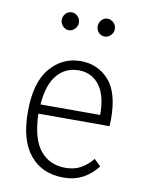

<svg xmlns="http://www.w3.org/2000/svg" viewBox="-77 -707 592 773"><g transform="rotate(10 219.0 -320.5)"><path d="M235 10Q149 10 99 -49.5Q49 -109 49 -226Q49 -346 99 -405Q149 -464 224 -464Q293 -464 338.5 -414.5Q384 -365 384 -254Q384 -246 383.5 -240Q383 -234 383 -226H92Q95 -123 133.5 -76.5Q172 -30 236 -30Q273 -30 299.5 -45Q326 -60 347 -86L374 -60Q349 -27 314.5 -8.5Q280 10 235 10ZM94 -264H338Q338 -345 306.5 -385.5Q275 -426 223 -426Q168 -426 134 -385.5Q100 -345 94 -264ZM154 -578Q140 -578 129.5 -589Q119 -600 119 -614Q119 -629 129 -640Q139 -651 154 -651Q168 -651 178.5 -640.5Q189 -630 189 -614Q189 -600 178.5 -589Q168 -578 154 -578ZM300 -578Q286 -578 276 -588.5Q266 -599 266 -614Q266 -629 276 -640Q286 -651 300 -651Q314 -651 325 -640.5Q336 -630 336 -614Q336 -600 325.5 -589Q315 -578 300 -578Z"/></g></svg>

Font: Inconsolata SemiCondensed Light
Style: Regular
Weight: 300
Width: 4
Monospace: yes
Designer: Raph Levien, Cyreal, Brenton Simpson
Foundry: Raph Levien, Cyreal, Google
Version: Version 3.100; ttfautohint (v1.8.4.7-5d5b)